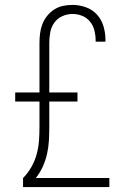

<svg xmlns="http://www.w3.org/2000/svg" viewBox="-20 -763 540 783"><path d="M74 0V-37Q94 -57 108 -82Q122 -107 129.5 -134Q137 -161 139 -189.5Q141 -218 141 -246V-349H42V-386H141V-589Q141 -608 143.5 -627.5Q146 -647 153 -665Q160 -683 172.5 -698.5Q185 -714 201.5 -724.5Q218 -735 237 -739Q256 -743 276 -743Q303 -743 330 -733.5Q357 -724 375.5 -703.5Q394 -683 402 -656Q410 -629 410 -601V-593H370V-599Q370 -619 365 -639Q360 -659 347 -675Q334 -691 315 -698.5Q296 -706 276 -706Q254 -706 234 -697Q214 -688 201.5 -670.5Q189 -653 185 -631.5Q181 -610 181 -589V-386H296V-349H181V-246Q181 -218 179.5 -190.5Q178 -163 172 -136Q166 -109 154.5 -83.5Q143 -58 126 -37H426V0Z"/></svg>

Font: Iosevka Curly Slab Extralight
Style: Regular
Weight: 200
Monospace: yes
Designer: Belleve Invis
Foundry: Belleve Invis
Version: Version 22.1.2; ttfautohint (v1.8.4)